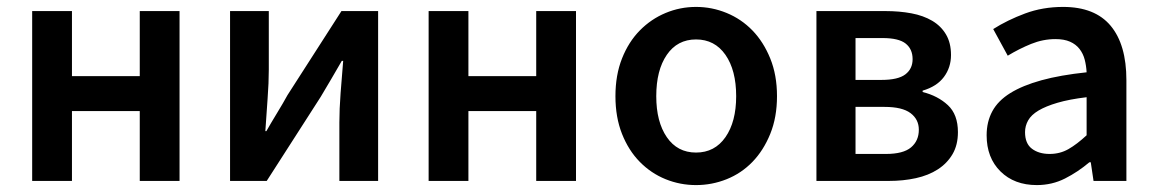

<svg xmlns="http://www.w3.org/2000/svg" viewBox="-20 -523 3341 555"><path d="M73 0V-491H188V-303H384V-491H499V0H384V-202H188V0Z M645 0V-491H757V-322Q757 -284 753.5 -237.5Q750 -191 747 -144H750Q763 -167 781 -196.5Q799 -226 811 -248L967 -491H1073V0H961V-169Q961 -207 964.5 -253.5Q968 -300 972 -347H968Q955 -324 937.5 -294.5Q920 -265 907 -243L751 0Z M1219 0V-491H1334V-303H1530V-491H1645V0H1530V-202H1334V0Z M1992 12Q1946 12 1904 -5Q1862 -22 1829.5 -55Q1797 -88 1778 -136Q1759 -184 1759 -245Q1759 -306 1778 -354Q1797 -402 1829.5 -435Q1862 -468 1904 -485.5Q1946 -503 1992 -503Q2038 -503 2080.5 -485.5Q2123 -468 2155 -435Q2187 -402 2206.5 -354Q2226 -306 2226 -245Q2226 -184 2206.5 -136Q2187 -88 2155 -55Q2123 -22 2080.5 -5Q2038 12 1992 12ZM1992 -82Q2046 -82 2077 -126.5Q2108 -171 2108 -245Q2108 -320 2077 -364.5Q2046 -409 1992 -409Q1938 -409 1907.5 -364.5Q1877 -320 1877 -245Q1877 -171 1907.5 -126.5Q1938 -82 1992 -82Z M2340 0V-491H2539Q2580 -491 2614.5 -484.5Q2649 -478 2674.5 -463Q2700 -448 2714.5 -423.5Q2729 -399 2729 -364Q2729 -328 2708.5 -300.5Q2688 -273 2647 -261V-257Q2691 -246 2720 -219Q2749 -192 2749 -141Q2749 -104 2733.5 -77.5Q2718 -51 2691 -33.5Q2664 -16 2627.5 -8Q2591 0 2549 0ZM2453 -292H2528Q2576 -292 2597 -308Q2618 -324 2618 -352Q2618 -381 2598 -397Q2578 -413 2531 -413H2453ZM2453 -78H2541Q2591 -78 2613.5 -97Q2636 -116 2636 -148Q2636 -178 2612 -196Q2588 -214 2537 -214H2453Z M2977 12Q2912 12 2872 -27.5Q2832 -67 2832 -132Q2832 -171 2848.5 -201.5Q2865 -232 2900.5 -254Q2936 -276 2990.5 -291Q3045 -306 3121 -314Q3120 -333 3115.5 -350.5Q3111 -368 3100.5 -381.5Q3090 -395 3073 -402.5Q3056 -410 3031 -410Q2995 -410 2960.5 -396Q2926 -382 2893 -362L2851 -439Q2892 -465 2943 -484Q2994 -503 3053 -503Q3145 -503 3190.5 -448.5Q3236 -394 3236 -291V0H3141L3133 -54H3129Q3096 -26 3058.5 -7Q3021 12 2977 12ZM3014 -78Q3044 -78 3068.5 -92Q3093 -106 3121 -132V-242Q3071 -236 3037 -226Q3003 -216 2982 -203.5Q2961 -191 2952 -175Q2943 -159 2943 -141Q2943 -108 2963 -93Q2983 -78 3014 -78Z"/></svg>

Font: Processing Sans Pro Semibold
Style: Regular
Weight: 600
Designer: Paul D. Hunt
Foundry: Adobe Systems Incorporated
Version: Version 2.020;PS 2.000;hotconv 1.0.86;makeotf.lib2.5.63406